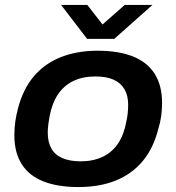

<svg xmlns="http://www.w3.org/2000/svg" viewBox="-20 -744 712 776"><path d="M297 12Q213 12 155 -11Q97 -34 67.5 -81Q38 -128 38 -198Q38 -227 42 -254Q46 -281 53 -307Q74 -386 118 -437Q162 -488 227 -513.5Q292 -539 374 -539Q459 -539 517 -516Q575 -493 605 -446Q635 -399 635 -328Q635 -301 631.5 -275Q628 -249 620 -224Q600 -144 556 -92Q512 -40 447 -14Q382 12 297 12ZM306 -92Q357 -92 395.5 -110.5Q434 -129 458 -165.5Q482 -202 491 -255Q495 -273 496 -284.5Q497 -296 497.5 -304.5Q498 -313 498 -320Q498 -358 483 -383.5Q468 -409 439 -422Q410 -435 366 -435Q314 -435 276 -416.5Q238 -398 214 -362Q190 -326 180 -272Q177 -255 175.5 -243Q174 -231 173.5 -223Q173 -215 173 -208Q173 -170 187.5 -144Q202 -118 232 -105Q262 -92 306 -92ZM596 -724 442 -587H332L227 -724H333L413 -621H367L484 -724Z"/></svg>

Font: Archivo SemiExpanded SemiBold
Style: Italic
Weight: 600
Width: 6
Italic angle: -10°
Designer: Hector Gatti
Foundry: Omnibus-Type
Version: Version 2.001